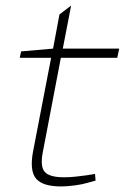

<svg xmlns="http://www.w3.org/2000/svg" viewBox="-20 -665 449 691"><path d="M200 6Q133 6 109.5 -22.5Q86 -51 99 -120L164 -457H51L56 -480L171 -490L194 -613L236 -645L206 -490H409L402 -457H199L134 -117Q124 -66 141 -46.5Q158 -27 210 -27Q230 -27 249.5 -29Q269 -31 291 -34L322 -39L324 -15L295 -7Q275 -1 247.5 2.5Q220 6 200 6Z"/></svg>

Font: REM Medium Thin
Style: Italic
Weight: 250
Italic angle: -11°
Version: Version 1.005;gftools[0.9.28]